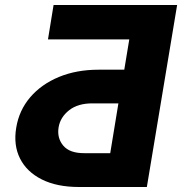

<svg xmlns="http://www.w3.org/2000/svg" viewBox="-20 -748 728 768"><path d="M567.4 0H295.9Q207.5 0 147.2 -30.3Q86.9 -60.5 60.1 -114Q33.2 -167.5 44.9 -237.3Q56.2 -306.6 100.8 -358.9Q145.5 -411.1 215.8 -440.2Q286.1 -469.2 374.5 -469.2H477.1L497.1 -590.3H171.9L194.3 -728H688.5ZM420.9 -135.3 453.6 -334.5H351.1Q292 -335 256.6 -307.1Q221.2 -279.3 214.4 -238.8Q207.5 -195.8 233.2 -165.3Q258.8 -134.8 318.4 -135.3Z"/></svg>

Font: Inter Display ExtraBold
Style: Italic
Weight: 800
Italic angle: -9.39999°
Designer: Rasmus Andersson
Foundry: rsms
Version: Version 4.000;git-a52131595